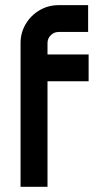

<svg xmlns="http://www.w3.org/2000/svg" viewBox="-20 -714 393 734"><path d="M58.6 -549.3Q58.6 -589.4 78.4 -622.3Q98.1 -655.3 131.1 -674.8Q164.1 -694.3 204.1 -694.3H316.9V-591.8H204.1Q186.5 -591.8 174.1 -579.3Q161.6 -566.9 161.6 -549.3V-505.9H318.8V-403.3H161.6V0H58.6Z"/></svg>

Font: Anta
Style: Regular
Weight: 400
Designer: Sergej Lebedev
Foundry: Sergej Lebedev
Version: Version 1.000; ttfautohint (v1.8.4.7-5d5b)